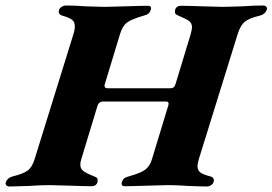

<svg xmlns="http://www.w3.org/2000/svg" viewBox="-67 -675 990 698"><path d="M-46 -12Q-40 -29 -20 -34Q17 -43 33.5 -55Q50 -67 59 -97L200 -551Q205 -566 205 -580Q205 -595 195 -603Q185 -611 160 -618Q142 -623 148 -640Q150 -646 157.5 -650.5Q165 -655 171 -655Q208 -655 245 -652Q295 -650 313 -650L389 -652Q447 -654 470 -654Q486 -654 481 -639Q478 -630 472.5 -625.5Q467 -621 455 -618Q410 -605 394 -592.5Q378 -580 369 -550L314 -369Q313 -367 313 -363Q313 -354 325 -354H552Q567 -354 571 -369L626 -550Q631 -568 631 -576Q631 -590 621 -598Q611 -606 582 -618Q575 -621 572 -623.5Q569 -626 569 -632Q569 -643 575 -648.5Q581 -654 591 -654Q614 -654 670 -652Q726 -650 744 -650Q762 -650 814 -652Q853 -655 890 -655Q897 -655 901 -650.5Q905 -646 903 -640Q897 -623 877 -618Q839 -609 823 -596Q807 -583 797 -551L656 -97Q651 -80 651 -71Q651 -56 661.5 -48Q672 -40 697 -34Q715 -29 709 -12Q707 -6 700 -1.5Q693 3 686 3Q667 3 617 1Q578 -2 544 -2L468 0Q410 2 387 2Q372 2 376 -13Q379 -22 384.5 -26.5Q390 -31 402 -34Q445 -46 461.5 -58.5Q478 -71 486 -98L544 -289Q546 -295 546 -298Q546 -306 536 -306H309Q292 -306 287 -289L229 -98Q225 -86 225 -76Q225 -62 236 -53.5Q247 -45 275 -34Q282 -31 285 -28.5Q288 -26 288 -20Q288 -9 282 -3.5Q276 2 266 2Q243 2 187 0Q131 -2 113 -2Q79 -2 38 1Q-14 3 -33 3Q-40 3 -44 -1.5Q-48 -6 -46 -12Z"/></svg>

Font: EB Garamond ExtraBold
Style: Italic
Weight: 800
Italic angle: -17.2°
Designer: Georg Duffner and Octavio Pardo
Foundry: Georg Duffner
Version: Version 1.000